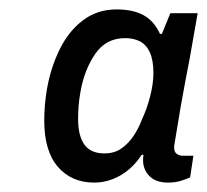

<svg xmlns="http://www.w3.org/2000/svg" viewBox="-20 -718 440 408"><path d="M180 -330Q132 -330 103 -363.5Q74 -397 74 -462Q74 -479 75.5 -495.5Q77 -512 80 -530Q88 -575 107 -613.5Q126 -652 156.5 -675Q187 -698 228 -698Q262 -698 284.5 -686Q307 -674 320 -646H324L342 -690H400L383 -593Q378 -567 373 -541Q368 -515 364 -491.5Q360 -468 357 -449.5Q354 -431 352 -419.5Q350 -408 350 -405Q350 -395 355.5 -391Q361 -387 369 -387H391L384 -341Q375 -337 363.5 -333.5Q352 -330 337 -330Q315 -330 302 -340Q289 -350 285 -367Q284 -372 284 -378Q284 -384 285 -389H281Q262 -360 235.5 -345Q209 -330 180 -330ZM202 -392Q223 -392 238 -402.5Q253 -413 264 -429.5Q275 -446 282 -465Q292 -486 299 -513Q306 -540 306 -563Q306 -590 298.5 -606.5Q291 -623 277.5 -630Q264 -637 246 -637Q205 -637 182 -603Q159 -569 151 -523Q148 -506 147 -492.5Q146 -479 146 -465Q146 -429 159.5 -410.5Q173 -392 202 -392Z"/></svg>

Font: Archivo SemiBold Medium
Style: Italic
Weight: 500
Italic angle: -10°
Version: Version 2.001